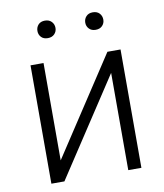

<svg xmlns="http://www.w3.org/2000/svg" viewBox="-81 -778 723 844"><g transform="rotate(-10 281.0 -355.5)"><path d="M423.3 -528.3H481.9V0H423.3V-434.1L138.2 0H80.1V-528.3H138.2V-93.8ZM136.2 -671.4Q136.2 -688 146.7 -699.5Q157.2 -710.9 176.3 -710.9Q194.8 -710.9 205.8 -699.5Q216.8 -688 216.8 -671.4Q216.8 -655.3 205.8 -644Q194.8 -632.8 176.3 -632.8Q157.2 -632.8 146.7 -644Q136.2 -655.3 136.2 -671.4ZM349.6 -670.9Q349.6 -687.5 360.4 -699Q371.1 -710.4 389.6 -710.4Q408.7 -710.4 419.4 -699Q430.2 -687.5 430.2 -670.9Q430.2 -654.8 419.4 -643.6Q408.7 -632.3 389.6 -632.3Q371.1 -632.3 360.4 -643.6Q349.6 -654.8 349.6 -670.9Z"/></g></svg>

Font: Melbourne
Style: Light
Weight: 300
Designer: Google
Version: Version 2.000980; 2014